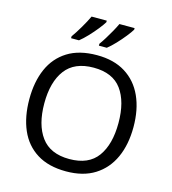

<svg xmlns="http://www.w3.org/2000/svg" viewBox="-135 -1053 1050 1173"><g transform="rotate(15 390.5 -467.0)"><path d="M720 -358Q720 -247 682.5 -164.5Q645 -82 572 -36Q499 10 391 10Q280 10 206.5 -36Q133 -82 97 -165Q61 -248 61 -359Q61 -469 97 -551Q133 -633 206.5 -679Q280 -725 392 -725Q499 -725 572 -679.5Q645 -634 682.5 -551.5Q720 -469 720 -358ZM156 -358Q156 -223 213 -145.5Q270 -68 391 -68Q513 -68 569 -145.5Q625 -223 625 -358Q625 -493 569 -569.5Q513 -646 392 -646Q271 -646 213.5 -569.5Q156 -493 156 -358ZM570 -934Q560 -917 537 -888Q514 -859 487 -830.5Q460 -802 437 -784H387V-796Q401 -815 417 -841Q433 -867 448.5 -894.5Q464 -922 474 -944H570ZM394 -934Q384 -917 361 -888Q338 -859 311 -830.5Q284 -802 261 -784H211V-796Q232 -825 257 -867.5Q282 -910 298 -944H394Z"/></g></svg>

Font: Noto Sans Tagbanwa
Style: Regular
Weight: 400
Designer: Monotype Design Team
Foundry: Monotype Imaging Inc.
Version: Version 2.001; ttfautohint (v1.8.4.7-5d5b)